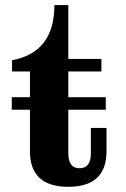

<svg xmlns="http://www.w3.org/2000/svg" viewBox="-20 -718 491 748"><path d="M246.1 9.8Q96.7 9.8 96.7 -128.9V-439.5H26.9V-483.4Q191.9 -513.7 191.9 -698.2H246.1V-488.3H375V-439.5H246.1V-121.1Q246.1 -62.5 290 -62.5Q334 -62.5 334 -121.1V-219.7H395V-128.9Q395 9.8 246.1 9.8ZM392.1 -290.5H25.9V-339.4H392.1Z"/></svg>

Font: Munson
Style: Bold
Weight: 700
Designer: Paul James MIller
Foundry: High-Logic / Made with FontCreator
Version: Version 2.10;May 5, 2019;FontCreator 11.5.0.2430 64-bit